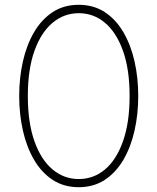

<svg xmlns="http://www.w3.org/2000/svg" viewBox="-20 -770 656 800"><path d="M308 10Q246 10 199.5 -20.5Q153 -51 122 -104Q91 -157 75.5 -225.5Q60 -294 60 -370Q60 -446 75.5 -514.5Q91 -583 122 -636Q153 -689 199.5 -719.5Q246 -750 308 -750Q370 -750 416.5 -719.5Q463 -689 494 -636Q525 -583 540.5 -514.5Q556 -446 556 -370Q556 -294 540.5 -225.5Q525 -157 494 -104Q463 -51 416.5 -20.5Q370 10 308 10ZM308 -24Q370 -24 417.5 -64Q465 -104 492.5 -181.5Q520 -259 520 -370Q520 -481 492.5 -558Q465 -635 417.5 -675Q370 -715 308 -715Q247 -715 199 -675Q151 -635 123.5 -558Q96 -481 96 -370Q96 -259 123.5 -181.5Q151 -104 199 -64Q247 -24 308 -24Z"/></svg>

Font: Be Vietnam Pro Variable Thin
Style: Regular
Weight: 100
Designer: Lam Bao, Tony Le, Vietanh Nguyen
Foundry: Yellow Type Foundry
Version: Version 1.002